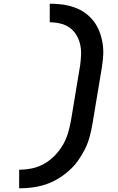

<svg xmlns="http://www.w3.org/2000/svg" viewBox="-20 -861 640 1042"><path d="M84 161V60Q118 60 152.5 53Q187 46 218.5 28.5Q250 11 276.5 -16Q303 -43 321 -74Q339 -105 349 -138.5Q359 -172 365 -206L415 -507Q419 -536 420 -565.5Q421 -595 414.5 -622Q408 -649 393.5 -672.5Q379 -696 357 -711.5Q335 -727 307 -733.5Q279 -740 250 -740V-841Q285 -841 318.5 -836.5Q352 -832 383.5 -821Q415 -810 441.5 -791Q468 -772 487.5 -747Q507 -722 519 -691.5Q531 -661 536.5 -627.5Q542 -594 540 -559.5Q538 -525 532 -490L482 -190Q476 -155 467 -120.5Q458 -86 441.5 -52.5Q425 -19 403 11.5Q381 42 352.5 67Q324 92 291.5 111Q259 130 224.5 141Q190 152 154.5 156.5Q119 161 84 161Z"/></svg>

Font: Iosevka Custom Oblique
Style: Bold
Weight: 700
Italic angle: -9°
Monospace: yes
Designer: Belleve Invis
Foundry: Belleve Invis
Version: Version 30.1.2; ttfautohint (v1.8.4)